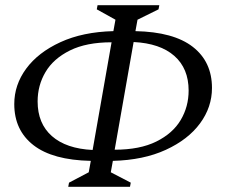

<svg xmlns="http://www.w3.org/2000/svg" viewBox="-20 -700 877 740"><path d="M243 20 246 4 322 -36 330 -80Q183 -83 109 -140.5Q35 -198 35 -299Q35 -373 81 -435.5Q127 -498 213 -537.5Q299 -577 417 -580L425 -624L353 -664L356 -680H594L591 -664L510 -624L502 -580Q649 -577 723 -519.5Q797 -462 797 -361Q797 -287 751 -224.5Q705 -162 619 -122.5Q533 -83 415 -80L407 -36L484 4L481 20ZM707 -351Q707 -436 652 -484.5Q597 -533 495 -538L422 -123Q519 -123 582.5 -154.5Q646 -186 676.5 -237.5Q707 -289 707 -351ZM125 -309Q125 -224 180 -175.5Q235 -127 337 -122L410 -537Q313 -537 249.5 -505.5Q186 -474 155.5 -422.5Q125 -371 125 -309Z"/></svg>

Font: Spectral SC
Style: Italic
Weight: 400
Italic angle: -10°
Designer: Jean-Baptiste Levee
Foundry: Production Type
Version: Version 2.001